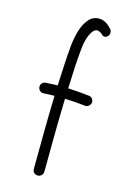

<svg xmlns="http://www.w3.org/2000/svg" viewBox="-127 -875 650 965"><g transform="rotate(15 198.5 -392.0)"><path d="M63.5 -402.8C64.9 -387.7 77.1 -376.5 92.3 -377.9C111.3 -379.4 129.4 -379.9 148.4 -379.9C146.5 -311.5 145 -243.7 144.5 -175.8C143.6 -107.9 143.1 -48.3 143.1 2C143.1 17.1 154.8 28.8 169.9 28.8C185.1 28.8 197.8 17.1 197.8 2C197.8 -48.3 198.2 -107.4 199.2 -175.3C199.7 -243.2 201.2 -311.5 203.1 -379.4C238.8 -378.4 273.9 -376 308.6 -371.6C323.7 -369.6 336.9 -381.3 338.9 -395.5C340.3 -410.6 330.1 -423.8 314.9 -425.3C277.3 -429.7 241.7 -432.6 205.1 -434.1C207.5 -510.3 211.4 -580.6 216.8 -636.7C219.2 -670.9 226.1 -698.7 236.8 -720.7C247.1 -742.7 258.8 -753.4 271.5 -753.4C280.8 -753.4 292 -747.1 304.7 -734.4C314.5 -730 323.2 -731.9 331.1 -740.7C339.4 -749 340.8 -767.1 331.5 -777.3C312.5 -798.3 291 -813 265.6 -813C242.7 -813 223.6 -803.7 209.5 -785.6C194.8 -767.6 184.1 -745.1 176.8 -718.8C169.4 -692.4 165 -666.5 162.6 -641.6C157.2 -584.5 153.8 -511.7 150.4 -435.1C131.3 -434.6 110.4 -433.6 88.4 -432.1C73.2 -430.7 62 -418 63.5 -402.8Z"/></g></svg>

Font: Mikhak Light
Style: Regular
Weight: 300
Designer: Amin Abedi
Version: Version 3.2